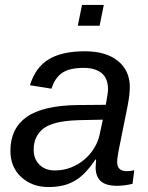

<svg xmlns="http://www.w3.org/2000/svg" viewBox="-20 -745 596 775"><path d="M453 5Q407 5 386.5 -14Q366 -33 366 -70L368 -101H365Q345 -71 324.5 -49.5Q304 -28 281.5 -15Q259 -2 233 4Q207 10 176 10Q109 10 65 -31Q22 -71 22 -136Q22 -226 87 -272.5Q152 -319 293 -321L407 -322Q416 -370 416 -384Q416 -429 390 -450Q364 -471 318 -471Q260 -471 230.5 -450.5Q201 -430 188 -387L101 -401Q123 -473 176.5 -505.5Q230 -538 323 -538Q408 -538 456 -499Q504 -460 504 -394Q504 -363 495 -317L458 -133Q456 -121 454.5 -110.5Q453 -100 453 -90Q453 -54 493 -54Q507 -54 522 -58L515 -3Q481 5 453 5ZM395 -262 298 -260Q240 -258 206.5 -249Q173 -240 155 -226Q137 -212 126.5 -191Q116 -170 116 -140Q116 -103 139.5 -80Q163 -57 201 -57Q236 -57 266.5 -69Q297 -81 320.5 -101Q344 -121 360 -147Q376 -173 382 -201ZM294 -641 311 -725H399L382 -641Z"/></svg>

Font: Libra Sans Modern
Style: Italic
Weight: 400
Italic angle: -12°
Foundry: Stefan Peev, Context Ltd
Version: Version 1.000